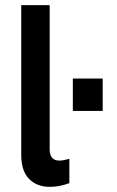

<svg xmlns="http://www.w3.org/2000/svg" viewBox="-20 -717 453 746"><path d="M174 9Q123 9 92.8 -22Q62.5 -53 62.5 -115.5V-697H173V-137Q173 -93 211 -93Q225 -93 249.5 -100V-5.5Q211 9 174 9ZM263 -286V-412H379V-286Z"/></svg>

Font: HK Grotesk SemiBold
Style: Regular
Weight: 600
Designer: Alfredo Marco Pradil
Foundry: Hanken Design Co.
Version: Version 3.001;FEAKit 1.0